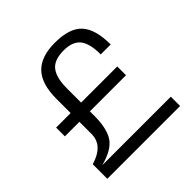

<svg xmlns="http://www.w3.org/2000/svg" viewBox="-185 -878 1037 1037"><g transform="rotate(-45 333.0 -360.0)"><path d="M384 -657Q310 -657 280.5 -618.5Q251 -580 251 -500V-391H527V-324H251V-289Q251 -194 219 -145Q187 -96 93 -71H616V0H60V-111Q171 -144 171 -231V-324H60V-391H171V-500Q171 -613 222 -666.5Q273 -720 379 -720Q491 -720 538.5 -668Q586 -616 586 -500H510Q510 -584 480.5 -620.5Q451 -657 384 -657Z"/></g></svg>

Font: Fivo Sans Modern
Style: Regular
Weight: 400
Designer: Alexander Slobzheninov
Foundry: Alexander Slobzheninov
Version: 1.0